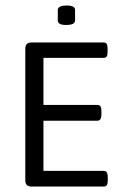

<svg xmlns="http://www.w3.org/2000/svg" viewBox="-20 -685 454 705"><path d="M222.4 -593.3Q192.2 -593.3 192.2 -609.6V-648.4Q192.2 -664.7 225.5 -664.7Q255.6 -664.7 255.6 -648.4V-609.6Q255.6 -593.3 222.4 -593.3ZM95.9 0Q72.9 0 72.9 -22.6V-506.5Q72.9 -529.1 95.9 -529.1H360.3Q368.2 -529.1 371.6 -524Q375 -518.8 375 -506.5V-495Q375 -482.8 371.6 -477.6Q368.2 -472.5 360.3 -472.5H139.5V-299.6H337.7Q345.6 -299.6 349 -294.3Q352.4 -288.9 352.4 -276.7V-264.8Q352.4 -241.8 337.7 -241.8H139.5V-57.5H361.1Q375.7 -57.5 375.7 -34.9V-22.6Q375.7 -10.3 372.4 -5.2Q369 0 361.1 0Z"/></svg>

Font: Jaldi
Style: Regular
Weight: 400
Designer: Pablo Cosgaya and Nicolas Silva
Foundry: Omnibus-Type
Version: Version 1.001;PS 001.001;hotconv 1.0.70;makeotf.lib2.5.58329